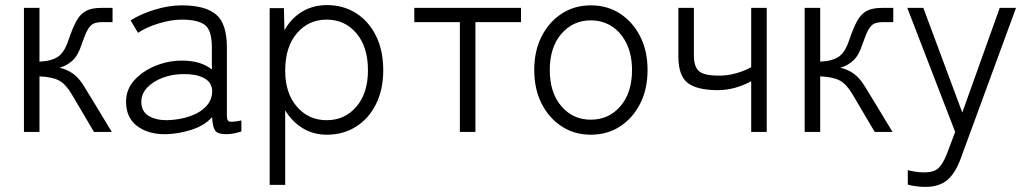

<svg xmlns="http://www.w3.org/2000/svg" viewBox="-20 -518 4038 754"><path d="M74 0V-487H135V-276Q182 -278 207.5 -295Q233 -312 249 -361Q265 -408 280 -435.5Q295 -463 317.5 -475Q340 -487 377 -487H422V-431H380Q361 -431 348 -425.5Q335 -420 324.5 -401.5Q314 -383 300 -342Q287 -301 265 -280.5Q243 -260 214 -252Q245 -245 268.5 -227.5Q292 -210 312 -176Q340 -131 358.5 -100Q377 -69 391 -46Q405 -23 419 0H349L261 -149Q238 -188 211.5 -202Q185 -216 135 -218V0Z M632 9Q562 10 518.5 -23Q475 -56 475 -119Q475 -167 507.5 -203Q540 -239 590.5 -259.5Q641 -280 695 -280Q769 -280 812 -245V-332Q812 -400 784 -420.5Q756 -441 694 -441Q654 -441 605 -426.5Q556 -412 522 -389L493 -438Q532 -463 587.5 -480Q643 -497 694 -497Q785 -497 828 -461.5Q871 -426 871 -332V-62Q871 -43 881.5 -40.5Q892 -38 928 -45V-2Q918 2 901 5.5Q884 9 869 9Q835 9 825 -5Q815 -19 813 -58Q782 -24 731 -8Q680 8 632 9ZM635 -46Q683 -47 724.5 -61Q766 -75 790.5 -101.5Q815 -128 813 -166Q810 -197 779 -212.5Q748 -228 699 -227Q658 -227 620 -213Q582 -199 558.5 -174.5Q535 -150 535 -118Q535 -81 563 -63.5Q591 -46 635 -46Z M1039 208V-486H1095L1097 -399Q1123 -446 1166 -472Q1209 -498 1264 -498Q1328 -498 1378 -466.5Q1428 -435 1456.5 -377.5Q1485 -320 1485 -242Q1485 -166 1456.5 -109Q1428 -52 1378 -20.5Q1328 11 1264 11Q1210 11 1168 -15Q1126 -41 1100 -85V208ZM1263 -46Q1334 -46 1379.5 -99Q1425 -152 1425 -242Q1425 -334 1379.5 -387.5Q1334 -441 1263 -441Q1192 -441 1146 -387.5Q1100 -334 1100 -240Q1100 -152 1146 -99Q1192 -46 1263 -46Z M1786 0V-431H1607V-487H2026V-431H1847V0Z M2300 11Q2236 11 2186 -21.5Q2136 -54 2107 -111Q2078 -168 2078 -243Q2078 -318 2107 -375Q2136 -432 2186 -464.5Q2236 -497 2300 -497Q2365 -497 2415 -464.5Q2465 -432 2494 -375Q2523 -318 2523 -243Q2523 -168 2494 -111Q2465 -54 2415 -21.5Q2365 11 2300 11ZM2300 -48Q2371 -48 2416.5 -101Q2462 -154 2462 -243Q2462 -302 2441 -346Q2420 -390 2383.5 -414Q2347 -438 2300 -438Q2230 -438 2184.5 -385Q2139 -332 2139 -243Q2139 -154 2184.5 -101Q2230 -48 2300 -48Z M2930 0V-199Q2901 -183 2867.5 -173.5Q2834 -164 2799 -164Q2717 -164 2680.5 -192.5Q2644 -221 2644 -296V-487H2705V-300Q2705 -256 2725 -238.5Q2745 -221 2805 -221Q2838 -221 2871.5 -230.5Q2905 -240 2930 -254V-487H2991V0Z M3140 0V-487H3201V-276Q3248 -278 3273.5 -295Q3299 -312 3315 -361Q3331 -408 3346 -435.5Q3361 -463 3383.5 -475Q3406 -487 3443 -487H3488V-431H3446Q3427 -431 3414 -425.5Q3401 -420 3390.5 -401.5Q3380 -383 3366 -342Q3353 -301 3331 -280.5Q3309 -260 3280 -252Q3311 -245 3334.5 -227.5Q3358 -210 3378 -176Q3406 -131 3424.5 -100Q3443 -69 3457 -46Q3471 -23 3485 0H3415L3327 -149Q3304 -188 3277.5 -202Q3251 -216 3201 -218V0Z M3614 216Q3596 216 3577.5 213.5Q3559 211 3545 207V150Q3559 154 3576.5 156.5Q3594 159 3610 159Q3647 159 3665 142.5Q3683 126 3699 85L3731 0L3543 -487H3606L3759 -76L3906 -487H3970L3753 104Q3732 162 3700 189Q3668 216 3614 216Z"/></svg>

Font: Zen Kaku Gothic New
Style: Regular
Weight: 400
Designer: Yoshimichi Ohira
Foundry: Positype
Version: Version 1.001